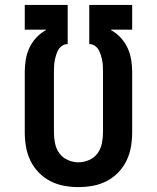

<svg xmlns="http://www.w3.org/2000/svg" viewBox="-20 -755 640 783"><path d="M300 8Q270 8 240.5 2.5Q211 -3 185 -16.5Q159 -30 138 -51.5Q117 -73 104 -100Q91 -127 86 -156.5Q81 -186 81 -215V-461Q81 -486 85 -511Q89 -536 99.5 -559Q110 -582 127.5 -601Q145 -620 167 -632V-634H81V-735H256V-575H254Q243 -575 233 -568Q223 -561 217.5 -551Q212 -541 208.5 -529.5Q205 -518 203 -507Q201 -496 200.5 -484Q200 -472 200 -461V-215Q200 -193 204.5 -170.5Q209 -148 222 -130Q235 -112 256.5 -102.5Q278 -93 300 -93Q322 -93 343.5 -102.5Q365 -112 378 -130Q391 -148 395.5 -170.5Q400 -193 400 -215V-461Q400 -472 399.5 -484Q399 -496 397 -507Q395 -518 391.5 -529.5Q388 -541 382.5 -551Q377 -561 367 -568Q357 -575 346 -575H344V-735H519V-634H433V-632Q455 -620 472.5 -601Q490 -582 500.5 -559Q511 -536 515 -511Q519 -486 519 -461V-215Q519 -186 514 -156.5Q509 -127 496 -100Q483 -73 462 -51.5Q441 -30 415 -16.5Q389 -3 359.5 2.5Q330 8 300 8Z"/></svg>

Font: Iosevka Book
Style: Bold
Weight: 700
Designer: Belleve Invis
Foundry: Belleve Invis
Version: Version 28.0.7; ttfautohint (v1.8.3)